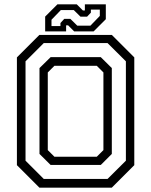

<svg xmlns="http://www.w3.org/2000/svg" viewBox="-20 -860 693 880"><path d="M160.5 0 57.5 -103V-597L160.5 -700H492.5L595.5 -597V-103L492.5 0ZM229.5 -141.5H423.5L454 -172V-528L423.5 -558.5H229.5L199 -528V-172ZM180.5 -40H473L557 -123.5V-579L473 -662.5H180.5L97 -579V-123.5ZM212 -104 161 -154.5V-548L212 -598H442L492.5 -548V-154.5L442 -104ZM187 -716V-784L243 -840H332L360 -812H369V-840H465V-772L409 -716H320L292 -744H283V-716ZM216 -740.5H257V-754.5L274.5 -773.5H302.5L334 -742.5H394.5L437.5 -787V-816H396.5V-802L379 -783.5H349L318 -814H259L216 -769.5Z"/></svg>

Font: Tourney Thin
Style: Regular
Weight: 400
Version: Version 1.015